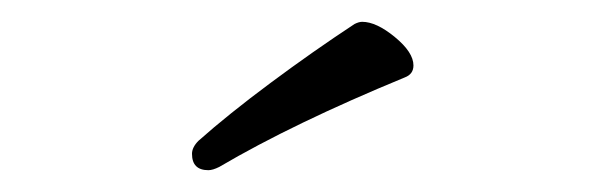

<svg xmlns="http://www.w3.org/2000/svg" viewBox="-20 -730 540 176"><path d="M351 -659Q300 -638 257.5 -617.5Q215 -597 181 -577Q175 -574 171 -574Q156 -574 156 -589Q156 -595 162 -601Q189 -625 228 -654Q267 -683 305 -708Q309 -710 312 -710Q325 -710 342 -696Q359 -682 359 -670Q359 -662 351 -659Z"/></svg>

Font: Moon Stars Kai T Light
Style: Regular
Weight: 300
Designer: GuiWonder
Version: Version 1.101